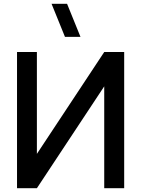

<svg xmlns="http://www.w3.org/2000/svg" viewBox="-20 -995 746 1015"><path d="M405.5 -800 334.5 -975H252.5L323.5 -800ZM636.5 0V-720H531L175 -181.5V-720H70V0H175L531 -538.5V0Z"/></svg>

Font: Vela Sans SemBd
Style: Regular
Weight: 600
Designer: Principal design: Mikhail Sharanda - project Manrope.
Design modification: Ravid Balaliev
Foundry: Mikhail Sharanda
Version: Version 1.001